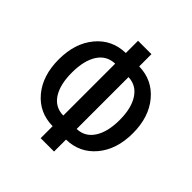

<svg xmlns="http://www.w3.org/2000/svg" viewBox="-190 -851 991 991"><g transform="rotate(45 305.0 -355.5)"><path d="M355 -621.6Q452.6 -619.6 514.4 -545.9Q576.2 -472.2 576.2 -354.5Q576.2 -236.3 514.4 -162.6Q452.6 -88.9 355 -87.4V0H257.3V-87.4Q158.7 -88.4 97.2 -161.6Q35.6 -234.9 35.6 -353.5Q35.6 -471.7 97.2 -545.7Q158.7 -619.6 257.3 -621.6V-710.9H355ZM131.8 -353.5Q131.8 -265.6 164.3 -215.8Q196.8 -166 257.3 -165V-543.9Q196.8 -542 164.3 -491.5Q131.8 -440.9 131.8 -353.5ZM479.5 -354.5Q479.5 -440.9 446.5 -491.2Q413.6 -541.5 355 -543.5V-165Q413.6 -166.5 446.5 -217Q479.5 -267.6 479.5 -354.5Z"/></g></svg>

Font: Franco
Style: Regular
Weight: 400
Designer: Google
Version: Version 1.200311; 2013